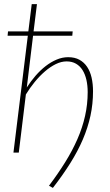

<svg xmlns="http://www.w3.org/2000/svg" viewBox="-20 -743 538 935"><path d="M19 -590H118L134.5 -723H160L143.5 -590H334L332 -569H141L110.5 -317Q130 -347.5 153.2 -374.2Q176.5 -401 202.2 -421Q228 -441 255.8 -452.8Q283.5 -464.5 312 -464.5Q344 -464.5 366.8 -452Q389.5 -439.5 404.2 -417.5Q419 -395.5 426 -365Q433 -334.5 433 -298.5Q433 -237 420.5 -179.2Q408 -121.5 383.5 -64.2Q359 -7 322.5 51.2Q286 109.5 237.5 172L218.5 161.5Q262.5 103 297.5 46.8Q332.5 -9.5 357 -65.5Q381.5 -121.5 394.2 -178.2Q407 -235 407 -294.5Q407 -326.5 400.8 -354Q394.5 -381.5 382 -401.5Q369.5 -421.5 350 -432.8Q330.5 -444 304.5 -444Q278.5 -444 251.5 -430.8Q224.5 -417.5 198.8 -395.2Q173 -373 149.2 -344Q125.5 -315 106 -283L71.5 0H45.5L115.5 -569H17Z"/></svg>

Font: Lato Thin
Style: Italic
Weight: 200
Italic angle: -7°
Designer: Lukasz Dziedzic
Foundry: tyPoland Lukasz Dziedzic
Version: Version 2.007; 2014-02-27